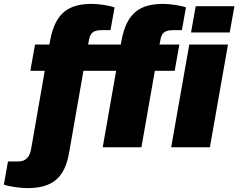

<svg xmlns="http://www.w3.org/2000/svg" viewBox="-110 -757 1225 987"><path d="M31 210C159 210 223 157 245 29L319 -393H487L418 0H617L686 -393H788L812 -528H710L714 -549C720 -586 735 -602 779 -602H825L846 -719C822 -728 765 -737 731 -737C616 -737 542 -697 515 -550L511 -528H343L347 -549C353 -586 368 -602 412 -602H458L479 -719C455 -728 398 -737 364 -737C249 -737 175 -697 148 -550L144 -528H70L46 -393H120L50 9C43 50 23 73 -17 73H-69L-90 192C-61 203 -1 210 31 210ZM872 -590H1071L1095 -725H896ZM770 0H969L1062 -528H863Z"/></svg>

Font: Archivo Black
Style: Italic
Weight: 900
Italic angle: -10°
Designer: Hector Gatti
Foundry: Omnibus-Type
Version: Version 2.001